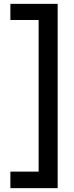

<svg xmlns="http://www.w3.org/2000/svg" viewBox="-20 -812 384 999"><path d="M280 -792V167H34V81H181V-708H34V-792Z"/></svg>

Font: Hubot Sans Condensed ExtraLight Medium
Style: Regular
Weight: 500
Version: Version 2.000